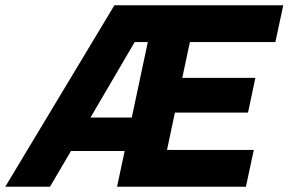

<svg xmlns="http://www.w3.org/2000/svg" viewBox="-80 -710 1097 730"><path d="M-60 0 355 -690H997L967 -550H642L613 -414H891L863 -282H585L555 -140H885L855 0H365L394 -136H190L110 0ZM264 -263H421L482 -550H432Z"/></svg>

Font: Radio Canada
Style: Bold Italic
Weight: 700
Italic angle: -12°
Designer: Charles Daoud, Etienne Aubert Bonn, Alexandre Saumier Demers, Jacques Le Bailly
Foundry: Radio-Canada
Version: Version 2.104; ttfautohint (v1.8.4.7-5d5b);gftools[0.9.28.de